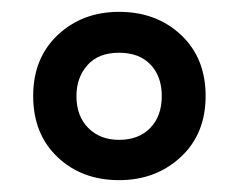

<svg xmlns="http://www.w3.org/2000/svg" viewBox="-20 -744 403 324"><path d="M181 -440Q118 -440 77 -479Q36 -518 36 -582Q36 -646 77.5 -685Q119 -724 181 -724Q244 -724 285.5 -685Q327 -646 327 -582Q327 -518 285 -479Q243 -440 181 -440ZM181 -508Q214 -508 233.5 -528Q253 -548 253 -582Q253 -615 234 -635Q215 -655 181 -655Q146 -655 127.5 -634Q109 -613 109 -582Q109 -548 129 -528Q149 -508 181 -508Z"/></svg>

Font: Noto Sans ExtraCondensed SemiBold
Style: Regular
Weight: 600
Width: 2
Designer: Monotype Design Team
Foundry: Monotype Imaging Inc.
Version: Version 2.013; ttfautohint (v1.8.4.7-5d5b)